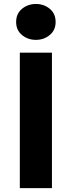

<svg xmlns="http://www.w3.org/2000/svg" viewBox="-20 -972 371 992"><path d="M82.4 0V-700H248.4V0ZM165.4 -766Q124.4 -766 93.9 -790.8Q63.4 -815.6 63.4 -858.5Q63.4 -901.5 93.8 -926.5Q124.1 -951.5 165.4 -951.5Q207 -951.5 237.2 -926.5Q267.4 -901.5 267.4 -858.5Q267.4 -816.4 237.2 -791.2Q207 -766 165.4 -766Z"/></svg>

Font: Geologica-Sharp
Style: Regular
Weight: 100
Designer: Sindre Bremnes, Frode Helland
Foundry: Monokrom Skriftforlag AS
Version: Version 1.010;gftools[0.9.28]